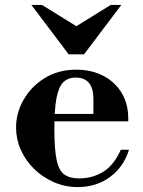

<svg xmlns="http://www.w3.org/2000/svg" viewBox="-20 -744 577 777"><path d="M295 13Q243 13 197.5 -7Q152 -27 117.5 -61Q83 -95 64 -138Q45 -181 45 -228Q45 -286 75 -339.5Q105 -393 160 -427.5Q215 -462 289 -462Q349 -462 396.5 -438Q444 -414 471.5 -369.5Q499 -325 499 -264V-253H152V-283H358V-344Q358 -430 286 -430Q255 -430 236 -411Q217 -392 208.5 -346.5Q200 -301 200 -222Q200 -141 209 -97.5Q218 -54 240 -38Q262 -22 300 -22Q353 -22 396.5 -48Q440 -74 469 -138H502Q481 -69 425.5 -28Q370 13 295 13ZM258 -524 107 -724H150L289 -638L428 -724H471L320 -524Z"/></svg>

Font: Libre Bodoni
Style: Regular
Weight: 400
Designer: Pablo Impallari, Rodrigo Fuenzalida
Foundry: Impallari Type
Version: Version 2.005;gftools[0.9.23]